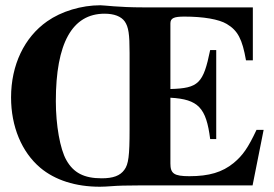

<svg xmlns="http://www.w3.org/2000/svg" viewBox="-20 -704 1040 729"><path d="M981 -211H954C922 -143 902 -114 867 -85C824 -50 774 -35 699 -35C641 -35 627 -45 627 -83V-333C733 -327 763 -295 778 -176H801V-514H778C752 -387 734 -369 627 -366V-615C627 -635 640 -641 680 -641C752 -641 811 -631 841 -613C883 -588 900 -555 914 -475H940V-676H523C430 -676 376 -684 361 -684C289 -684 213 -661 159 -623C72 -562 22 -457 22 -334C22 -224 62 -127 133 -67C189 -20 267 5 359 5C373 5 388 4 402 3C426 1 461 0 509 0H939ZM472 -212C472 -113 468 -80 452 -59C436 -37 410 -27 366 -27C299 -27 259 -48 232 -96C208 -138 192 -229 192 -320C192 -540 254 -652 377 -652C413 -652 440 -642 454 -622C468 -601 472 -575 472 -503Z"/></svg>

Font: XITS
Style: Bold
Weight: 700
Designer: MicroPress Inc., with final additions and corrections provided by Coen Hoffman, Elsevier (retired)
Version: Version 1.107